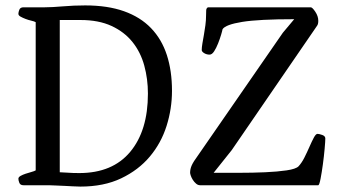

<svg xmlns="http://www.w3.org/2000/svg" viewBox="-20 -685 1252 710"><path d="M48 -24Q48 -30 56 -34.5Q64 -39 74.5 -42.5Q85 -46 96 -49Q107 -52 112 -55V-603Q107 -606 96 -608.5Q85 -611 74.5 -615Q64 -619 56 -623.5Q48 -628 48 -634Q48 -640 51.5 -649Q55 -658 67 -658H146Q172 -658 212.5 -661.5Q253 -665 295 -665Q378 -665 438.5 -643.5Q499 -622 538.5 -581Q578 -540 597 -481.5Q616 -423 616 -349Q616 -283 596 -219.5Q576 -156 534 -106Q492 -56 428 -25.5Q364 5 277 5Q262 5 249 4Q236 3 221 2.5Q206 2 187.5 1Q169 0 143 0H67Q55 0 51.5 -9Q48 -18 48 -24ZM201 -48Q210 -48 229 -46.5Q248 -45 273 -45Q396 -45 461.5 -123.5Q527 -202 527 -339Q527 -393 513.5 -442.5Q500 -492 470 -529.5Q440 -567 392.5 -589Q345 -611 278 -611H201ZM683 -46Q683 -60 689 -73.5Q695 -87 712 -110L1026 -564L1068 -614Q937 -614 875.5 -604Q814 -594 803 -577Q802 -571 797.5 -556Q793 -541 786.5 -524.5Q780 -508 772 -495.5Q764 -483 755 -483Q744 -483 735 -488.5Q726 -494 726 -500Q726 -510 728.5 -524.5Q731 -539 734 -556Q737 -573 739.5 -591.5Q742 -610 742 -628Q742 -639 742.5 -647Q743 -655 749 -658H1129Q1135 -658 1146 -641.5Q1157 -625 1157 -608Q1157 -595 1152 -589L837 -130L770 -46Q814 -46 864.5 -46Q915 -46 960.5 -48Q1006 -50 1040 -55Q1074 -60 1084 -70Q1096 -83 1106 -103Q1116 -123 1124.5 -142.5Q1133 -162 1140.5 -176Q1148 -190 1154 -190Q1160 -190 1171.5 -186Q1183 -182 1183 -173Q1183 -163 1180.5 -135Q1178 -107 1174 -77.5Q1170 -48 1165.5 -24.5Q1161 -1 1157 0H720Q712 0 705 -6Q698 -12 693 -20Q688 -28 685.5 -35.5Q683 -43 683 -46Z"/></svg>

Font: Asar
Style: Regular
Weight: 400
Designer: Eben Sorkin
Foundry: Eben Sorkin, Pria Ravichandran
Version: Version 1.003; ttfautohint (v1.3) -l 8 -r 50 -G 0 -x 0 -H 45